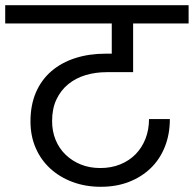

<svg xmlns="http://www.w3.org/2000/svg" viewBox="-47 -760 744 737"><path d="M-27 -740H677V-670H464V-483H363Q319 -483 281 -471.5Q243 -460 214.5 -436.5Q186 -413 169.5 -378Q153 -343 153 -295Q153 -256 166.5 -223Q180 -190 205 -166Q230 -142 263.5 -128.5Q297 -115 338 -115Q380 -115 414.5 -129Q449 -143 473.5 -168Q498 -193 511.5 -227.5Q525 -262 525 -303H605Q605 -245 586 -197Q567 -149 532 -115Q497 -81 448.5 -62Q400 -43 340 -43Q281 -43 231.5 -61.5Q182 -80 146 -113Q110 -146 90 -192Q70 -238 70 -294Q70 -357 91 -405.5Q112 -454 150.5 -487Q189 -520 242 -537Q295 -554 359 -554H382V-670H-27Z"/></svg>

Font: Poppins
Style: Regular
Weight: 400
Designer: Ninad Kale (Devanagari), Jonny Pinhorn (Latin)
Foundry: Indian Type Foundry
Version: Version 3.002 2017